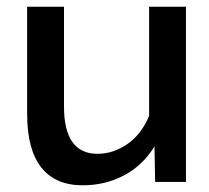

<svg xmlns="http://www.w3.org/2000/svg" viewBox="-20 -543 625 573"><path d="M227 10Q145 10 103 -43.5Q61 -97 61 -203V-523H171V-225Q171 -84 271 -84Q318 -84 360 -113Q402 -142 425 -197V-523H535V0H443L441 -106Q406 -49 350 -19.5Q294 10 227 10Z"/></svg>

Font: IngvarSans
Style: Regular
Weight: 600
Version: Version 3.000